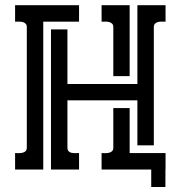

<svg xmlns="http://www.w3.org/2000/svg" viewBox="-20 -664 707 752"><path d="M628.4 -579.1Q622.1 -579.1 614.3 -579.3Q606.4 -579.6 599.4 -577.9Q592.3 -576.2 587.4 -571.5Q582.5 -566.9 582.5 -557.6V-94.7H518.1V-271H244.1V-85.9Q244.1 -76.2 248.8 -71.5Q253.4 -66.9 260.5 -65.4Q267.6 -64 275.4 -64.2Q283.2 -64.5 289.6 -64.5V0H179.7V-548.8H244.1V-335H518.1V-643.6H628.4ZM85 -557.6Q85 -566.9 80.1 -571.5Q75.2 -576.2 68.1 -577.9Q61 -579.6 53.2 -579.3Q45.4 -579.1 39.1 -579.1V-643.6H289.6V-579.1H149.4V0H39.1V-64.5Q45.4 -64.5 53.2 -64.2Q61 -64 68.1 -65.7Q75.2 -67.4 80.1 -71.8Q85 -76.2 85 -85.9ZM572.3 0H377.9V-64.5Q384.3 -64.5 392.1 -64.2Q399.9 -64 407 -65.7Q414.1 -67.4 418.9 -71.8Q423.8 -76.2 423.8 -85.9V-240.7H487.8V-64.5H628.4V0H627.9V68.4H572.3ZM423.8 -557.6Q423.8 -566.9 418.9 -571.5Q414.1 -576.2 407 -577.9Q399.9 -579.6 392.1 -579.3Q384.3 -579.1 377.9 -579.1V-643.6H487.8V-365.7H423.8Z"/></svg>

Font: Isar CAT
Style: Regular
Weight: 400
Designer: Digitized by Peter Wiegel
Foundry: CAT-Fonts, Peter Wiegel
Version: Version 1.000; ttfautohint (v1.3)